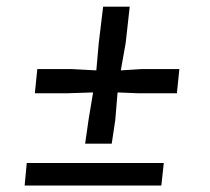

<svg xmlns="http://www.w3.org/2000/svg" viewBox="-20 -572 648 592"><path d="M242.5 -129 253 -202.5 267 -287 190 -284.5H87.5L95 -359H201.5L277 -355L284.5 -439.5L298 -551.5H380L367.5 -439.5L352.5 -355L416 -359H533L525.5 -284.5H404.5L342.5 -287L335.5 -202.5L324.5 -129ZM56 0 62.5 -69.5H485L477.5 0Z"/></svg>

Font: Merriweather 24pt Medium
Style: Italic
Weight: 500
Italic angle: -7.8°
Version: Version 2.101